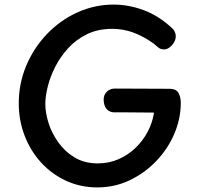

<svg xmlns="http://www.w3.org/2000/svg" viewBox="-20 -800 873 839"><path d="M733 -676Q739 -671 743.5 -661.5Q748 -652 748 -642Q748 -627 740 -614Q732 -601 720.5 -592.5Q709 -584 697 -584Q681 -584 670.5 -593.5Q660 -603 651 -610Q606 -642 562 -658Q518 -674 471 -674Q408 -674 360 -650.5Q312 -627 277.5 -589Q243 -551 221 -507.5Q199 -464 188.5 -421Q178 -378 178 -346Q178 -309 191.5 -264.5Q205 -220 234 -179Q263 -138 306 -112Q349 -86 407 -86Q457 -86 499.5 -105Q542 -124 574.5 -156Q607 -188 627 -227.5Q647 -267 653 -308Q625 -308 596.5 -308.5Q568 -309 539 -309Q510 -309 480 -309Q459 -309 446.5 -323Q434 -337 433 -362Q432 -384 446 -398.5Q460 -413 482 -413Q540 -413 602 -412.5Q664 -412 723 -412Q751 -411 760.5 -393Q770 -375 770 -351Q770 -282 742 -216Q714 -150 663.5 -97Q613 -44 547 -12.5Q481 19 405 19Q332 19 269 -10Q206 -39 159.5 -90Q113 -141 87.5 -207.5Q62 -274 62 -348Q62 -435 94.5 -512.5Q127 -590 184.5 -650.5Q242 -711 317.5 -745.5Q393 -780 477 -780Q541 -780 607 -756Q673 -732 733 -676Z"/></svg>

Font: Playpen Sans Medium
Style: Regular
Weight: 500
Designer: Laura Meseguer, Veronika Burian, José Scaglione
Foundry: TypeTogether
Version: Version 1.001